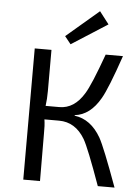

<svg xmlns="http://www.w3.org/2000/svg" viewBox="-60 -960 718 1006"><g transform="rotate(5 298.5 -457.0)"><path d="M254 -768 425 -914 475 -849 286 -728ZM340 -357Q426 -346 479 -254Q506 -206 581 0H493Q423 -196 397 -240Q347 -324 261 -324H184Q189 -292 188 -249L189 0H101V-690H189V-473Q189 -432 184 -395H256Q335 -395 386 -480Q415 -526 474 -690H565Q505 -515 474 -462Q421 -369 340 -360Z"/></g></svg>

Font: Taylor Sans
Style: Regular
Weight: 400
Italic angle: -8°
Designer: Natanael Gama
Version: Version 1.001 September 8, 2015